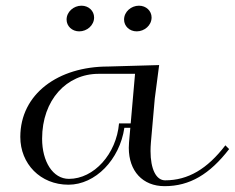

<svg xmlns="http://www.w3.org/2000/svg" viewBox="-20 -628 805 658"><path d="M442.8 -375 427.9 -205H387.9C378.8 -100.1 301.9 -15 216.3 -15C160.8 -15 124.3 -74.8 124.3 -152.5C124.3 -285.6 208.3 -375 317.8 -375ZM525.4 -405 350 -400C180.1 -400 49.6 -306.6 49.6 -158.6C49.6 -66.9 118.1 5 214.6 5C307 5 390.2 -81.1 406.2 -190H426.6L422.2 -140C421.7 -133.6 421.4 -127.4 421.4 -121.4C421.4 -41.8 468.8 10 544.1 10C630.6 10 698.7 -31 765.2 -117L752.4 -130C690.3 -49 624.6 -10 545.9 -10C514.7 -10 495.9 -49.1 495.9 -110.3C495.9 -119.7 496.3 -129.6 497.2 -140L510.4 -290ZM259.2 -608.5C232.6 -608.5 208.2 -587.8 208.2 -560.9C208.2 -538.3 226.9 -520.5 251.5 -520.5C278.2 -520.5 302.5 -541.2 302.5 -568.1C302.5 -590.7 283.9 -608.5 259.2 -608.5ZM456.2 -608.5C429.6 -608.5 405.2 -587.8 405.2 -560.9C405.2 -538.3 423.9 -520.5 448.5 -520.5C475.2 -520.5 499.5 -541.2 499.5 -568.1C499.5 -590.7 480.9 -608.5 456.2 -608.5Z"/></svg>

Font: Galberik
Style: Regular
Weight: 400
Designer: Gluk
Foundry: Gluk
Version: Version 0.50